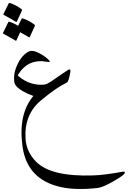

<svg xmlns="http://www.w3.org/2000/svg" viewBox="-56 -808 864 1297"><path d="M136.2 -459Q163.1 -473.1 208.7 -449Q254.4 -424.8 275.4 -400.4Q288.6 -385.3 264.2 -390.1Q134.8 -415 66.4 -303.7Q63 -297.9 71.3 -291Q152.3 -226.6 245.1 -236.8Q260.7 -238.8 288.6 -257.3Q392.6 -329.6 406.2 -336.9Q423.3 -345.7 418.9 -319.8Q407.7 -256.3 396 -250.5Q321.3 -214.4 219.2 -128.4Q106 -33.2 116.7 130.9Q122.6 216.8 186 282.7Q286.6 386.7 573.7 377Q651.4 374.5 773.9 351.6Q784.2 349.6 787.1 355.5Q794.4 370.6 691.4 427.2Q633.3 459 599.1 462.4Q454.6 477.5 356.9 456.1Q128.4 406.2 96.7 185.1Q64.9 -36.1 169.4 -159.7Q85.4 -190.9 54.7 -225.6Q42 -239.7 40 -257.3Q35.6 -304.2 49.8 -342.8Q80.6 -429.2 136.2 -459ZM2.9 -785.6Q4.9 -789.6 11.2 -787.6Q53.2 -773.9 89.4 -746.1Q94.2 -742.2 92.3 -737.3L57.6 -661.6Q55.7 -657.2 47.6 -663.1Q39.6 -668.9 -30.3 -707Q-34.7 -709.5 -32.7 -712.9ZM90.3 -681.6Q92.3 -685.5 98.1 -683.6Q140.1 -669.9 176.3 -642.1Q181.6 -638.2 179.7 -633.3L145 -557.6Q143.1 -553.2 134.8 -559.1Q127.9 -564 80.1 -590.3L54.7 -534.7Q52.7 -530.3 44.4 -536.1Q36.1 -542 -33.2 -580.1Q-37.6 -582.5 -35.6 -585.9L0 -658.7Q2 -662.6 8.3 -660.6Q39.1 -650.9 66.4 -633.3Z"/></svg>

Font: Amiri
Style: Slanted
Weight: 400
Italic angle: 9°
Designer: Khaled Hosny
Version: Version 000.107